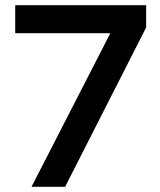

<svg xmlns="http://www.w3.org/2000/svg" viewBox="-20 -717 615 737"><path d="M230 0H101L403.5 -589.5H38.5V-697H541V-611.5Z"/></svg>

Font: Acari Sans Neue
Style: Bold
Weight: 700
Designer: Alfredo Marco Pradil (font), Cristiano Sobral (main changes)
Foundry: Hanken Design Co. (font), Cristiano Sobral (main changes)
Version: Version 2.459;March 19, 2022;FontCreator 14.0.0.2808 64-bit;